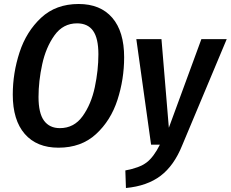

<svg xmlns="http://www.w3.org/2000/svg" viewBox="-20 -725 1156 962"><path d="M602 -438Q602 -328 568.5 -224.5Q535 -121 461 -53Q387 15 273 15Q164 15 104 -54Q44 -123 44 -251Q44 -359 78 -463Q112 -567 186 -636Q260 -705 374 -705Q483 -705 542.5 -636Q602 -567 602 -438ZM173 -239Q173 -158 200.5 -120.5Q228 -83 280 -83Q351 -83 394 -143Q437 -203 455 -288Q473 -373 473 -453Q473 -533 446.5 -570.5Q420 -608 366 -608Q296 -608 253 -548Q210 -488 191.5 -403Q173 -318 173 -239ZM893 3Q852 105 784.5 156Q717 207 611 217L608 129Q679 116 714.5 89Q750 62 781 0H737L663 -529H789L826 -85L989 -529H1116Z"/></svg>

Font: Fira Sans Condensed Medium
Style: Italic
Weight: 500
Width: 3
Italic angle: -8°
Designer: bBox Type GmbH & Carrois Corporate GbR & Edenspiekermann AG
Foundry: bBox Type GmbH & Carrois Corporate GbR & Edenspiekermann AG
Version: Version 4.301